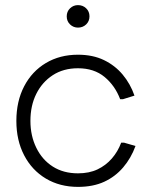

<svg xmlns="http://www.w3.org/2000/svg" viewBox="-20 -721 589 751"><path d="M285 10Q214 10 159.5 -22.5Q105 -55 74.5 -113.5Q44 -172 44 -248Q44 -325 74.5 -383.5Q105 -442 159.5 -474.5Q214 -507 285 -507Q343 -507 386.5 -486Q430 -465 460 -429Q490 -393 506 -347L461 -333H450Q430 -386 389 -420Q348 -454 285 -454Q228 -454 186.5 -427Q145 -400 122 -354Q99 -308 99 -248Q99 -190 122 -143Q145 -96 186.5 -69.5Q228 -43 285 -43Q329 -43 361.5 -58.5Q394 -74 417.5 -101Q441 -128 454 -163H465L510 -150Q493 -103 462 -66.5Q431 -30 387.5 -10Q344 10 285 10ZM285 -613Q267 -613 254 -625.5Q241 -638 241 -657Q241 -676 254 -688.5Q267 -701 285 -701Q304 -701 317 -688.5Q330 -676 330 -657Q330 -638 317 -625.5Q304 -613 285 -613Z"/></svg>

Font: Fustat Light
Style: Regular
Weight: 300
Designer: Mohamed Gaber, Khaled Hosny, Laura Garcia Mut
Foundry: Kief Type Foundry, Alif Type Foundry, Hard Type Foundry
Version: Version 1.007